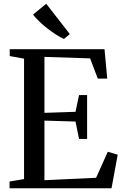

<svg xmlns="http://www.w3.org/2000/svg" viewBox="-20 -1006 661 1026"><path d="M108.5 -49V-692.5L32 -706.5V-743H538.5L553 -586H502.5L461.5 -694L217.5 -702V-403L383.5 -408.5L402.5 -498H445.5V-263.5H402.5L383.5 -356.5L217.5 -361.5V-43L493.5 -56L556 -195L609 -179.5L576 0H31V-36ZM321 -798Q301.5 -807 278.2 -822Q255 -837 232 -855Q209 -873 189.2 -892Q169.5 -911 156.5 -928L227 -986L353 -824L322 -798Z"/></svg>

Font: Merriweather 72pt
Style: Regular
Weight: 400
Version: Version 2.100